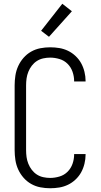

<svg xmlns="http://www.w3.org/2000/svg" viewBox="-20 -995 540 1023"><path d="M247 8Q221 8 195 3Q169 -2 146 -15Q123 -28 105.5 -48Q88 -68 77 -92Q66 -116 62 -142.5Q58 -169 58 -195V-540Q58 -566 62 -592.5Q66 -619 77 -643Q88 -667 105.5 -687Q123 -707 146 -720Q169 -733 195 -738Q221 -743 247 -743Q272 -743 296 -739Q320 -735 342 -724.5Q364 -714 382.5 -696.5Q401 -679 412.5 -658Q424 -637 430 -612.5Q436 -588 436 -564V-561H375V-563Q375 -588 366.5 -612.5Q358 -637 340 -655Q322 -673 297 -680.5Q272 -688 247 -688Q229 -688 210.5 -684Q192 -680 176.5 -670Q161 -660 149.5 -645Q138 -630 131 -612.5Q124 -595 121.5 -577Q119 -559 119 -540V-195Q119 -176 121.5 -158Q124 -140 131 -122.5Q138 -105 149.5 -90Q161 -75 176.5 -65Q192 -55 210.5 -51Q229 -47 247 -47Q272 -47 297 -54.5Q322 -62 340 -80Q358 -98 366.5 -122.5Q375 -147 375 -172V-174H436V-171Q436 -147 430 -122.5Q424 -98 412.5 -77Q401 -56 382.5 -38.5Q364 -21 342 -10.5Q320 0 296 4Q272 8 247 8ZM241 -799 199 -831 312 -975 363 -935Z"/></svg>

Font: Iosevka Curly Light
Style: Regular
Weight: 300
Monospace: yes
Designer: Belleve Invis
Foundry: Belleve Invis
Version: Version 22.1.2; ttfautohint (v1.8.4)